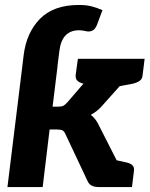

<svg xmlns="http://www.w3.org/2000/svg" viewBox="-20 -754 604 774"><path d="M10 0 70 -487H212L192 -324H215Q229 -324 236 -328Q243 -332 252 -342L382 -493Q392 -506 403.5 -511.5Q415 -517 432 -517H561L393 -329Q383 -317 371 -307.5Q359 -298 346 -291Q366 -276 379 -248L505 0H377Q361 0 350 -5.5Q339 -11 333 -24L244 -213Q239 -225 231.5 -228.5Q224 -232 209 -232H180L152 0ZM435 -401 353 -474 358 -517H518L469 -408ZM414 0 374 -123 445 -109ZM563 -517 555 -452Q554 -436 543.5 -428.5Q533 -421 517 -417L465 -407V-517ZM392 -517 364 -407 315 -417Q300 -421 292 -428.5Q284 -436 285 -452L294 -517ZM414 0 441 -110 490 -99Q505 -96 513.5 -88Q522 -80 520 -65L512 0ZM208 -458 70 -487 75 -529Q86 -622 141 -678Q196 -734 298 -734Q326 -734 347 -729Q368 -724 393 -713L371 -654Q364 -637 355 -632Q346 -627 336 -627Q333 -627 328 -628Q323 -629 318 -630Q313 -631 308.5 -631.5Q304 -632 299 -632Q264 -632 244 -611Q224 -590 219 -546Z"/></svg>

Font: Aleo ExtraBold
Style: Italic
Weight: 800
Italic angle: -7°
Designer: Alessio Laiso
Foundry: Alessio Laiso
Version: Version 2.001;gftools[0.9.29]